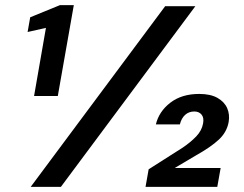

<svg xmlns="http://www.w3.org/2000/svg" viewBox="-20 -724 944 744"><path d="M112 -352 158 -616 87 -600 97 -657 212 -704H266L204 -352ZM99 0 620 -700H737L216 0ZM544 0 556 -68 688 -152Q719 -173 740.5 -195.5Q762 -218 767 -246Q771 -268 761 -280Q751 -292 733 -292Q712 -292 697.5 -279Q683 -266 677 -242H584Q596 -292 640 -326Q684 -360 752 -360Q796 -360 823 -344.5Q850 -329 860.5 -304.5Q871 -280 866 -251Q859 -212 828 -183Q797 -154 738 -121L657 -73H835L822 0Z"/></svg>

Font: DM Sans 20pt SemiBold
Style: Italic
Weight: 600
Italic angle: -10°
Version: Version 4.004;gftools[0.9.30]